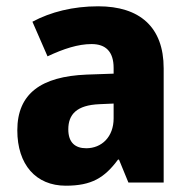

<svg xmlns="http://www.w3.org/2000/svg" viewBox="-20 -646 604 610"><path d="M292 -626C212 -626 141 -608 83 -577L131 -467C182 -491 228 -506 271 -506C316 -506 341 -482 341 -430V-412L255 -409C111 -403 35 -349 35 -232C35 -123 94 -56 189 -56C271 -56 312 -81 355 -139H358L388 -66H500V-429C500 -560 424 -626 292 -626ZM296 -315 341 -317V-270C341 -211 303 -175 254 -175C219 -175 197 -193 197 -235C197 -283 224 -312 296 -315Z"/></svg>

Font: Noto Sans Malayalam UI SemiCondensed ExtraBold
Style: Regular
Weight: 800
Width: 4
Designer: Jelle Bosma - Monotype Design Team
Foundry: Monotype Imaging Inc.
Version: Version 2.104